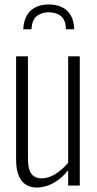

<svg xmlns="http://www.w3.org/2000/svg" viewBox="-20 -830 435 859"><path d="M143 9Q117 9 96.5 -3.5Q76 -16 64 -43.5Q52 -71 52 -117V-578H105V-123Q105 -70 121.5 -51Q138 -32 166 -32Q197 -32 228 -51.5Q259 -71 285 -102V-578H337V0H285V-68Q257 -33 220.5 -12Q184 9 143 9ZM84 -699Q86 -737 100.5 -761.5Q115 -786 140 -798Q165 -810 198 -810Q232 -810 257 -798Q282 -786 296.5 -761.5Q311 -737 312 -699H275Q274 -742 252 -758.5Q230 -775 198 -775Q167 -775 145 -758.5Q123 -742 121 -699Z"/></svg>

Font: Oswald ExtraLight
Style: Regular
Weight: 250
Designer: Vernon Adams
Foundry: Vernon Adams
Version: Version 4.100; ttfautohint (v1.8.1.43-b0c9)